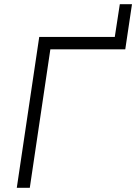

<svg xmlns="http://www.w3.org/2000/svg" viewBox="-20 -895 649 915"><path d="M60 0 167 -719H527L551 -875H609L577 -660H220L122 0Z"/></svg>

Font: Nunitoga
Style: Light Italic
Weight: 300
Italic angle: -9°
Designer: Vernon Adams
Foundry: Vernon Adams
Version: Version 1.0